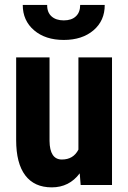

<svg xmlns="http://www.w3.org/2000/svg" viewBox="-20 -766 532 795"><path d="M46.9 -186V-528.3H185.1V-182.6Q186 -105.5 236.3 -105.5Q283.7 -105.5 304.7 -146.5V-528.3H443.8V0H314L310.1 -48.3Q266.6 9.8 194.3 9.8Q122.1 9.8 84.5 -40Q46.9 -89.8 46.9 -186ZM413.6 -745.6Q414.1 -680.7 367.2 -640.6Q320.3 -600.6 244.1 -600.6Q168 -600.6 121.1 -640.6Q74.2 -680.7 74.2 -745.6H175.3Q174.8 -714.8 193.4 -698.2Q211.9 -681.6 244.1 -681.6Q276.4 -681.6 293.9 -698.2Q312 -714.8 312 -745.6Z"/></svg>

Font: RobotoCondensed-Bold
Style: Bold
Weight: 700
Designer: Google
Version: Version 2.001240; 2014